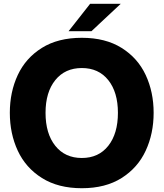

<svg xmlns="http://www.w3.org/2000/svg" viewBox="-20 -979 866 1016"><path d="M32 -382Q32 -492 74 -582Q116 -672 201.5 -725.5Q287 -779 413 -779Q538 -779 623.5 -725.5Q709 -672 751 -582Q793 -492 793 -382Q793 -272 751 -181.5Q709 -91 623.5 -37Q538 17 413 17Q288 17 202 -37Q116 -91 74 -181.5Q32 -272 32 -382ZM604 -382Q604 -491 553 -555Q502 -619 413 -619Q324 -619 272.5 -555Q221 -491 221 -382Q221 -272 272.5 -207.5Q324 -143 413 -143Q502 -143 553 -207.5Q604 -272 604 -382ZM464 -814H343L457 -959H619Z"/></svg>

Font: Open Sauce Sans Black
Style: Regular
Weight: 900
Designer: Alfredo Marco Pradil
Foundry: Creative Sauce Fz LLC
Version: Version 1.477